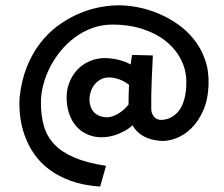

<svg xmlns="http://www.w3.org/2000/svg" viewBox="-20 -689 838 717"><path d="M758.8 -372.1Q756.8 -316.4 738.8 -275.9Q720.7 -235.4 694.1 -209.5Q667.5 -183.6 636.2 -172.1Q605 -160.6 577.1 -163.1Q561.5 -164.6 546.4 -168.5Q531.2 -172.4 518.1 -179.2Q504.9 -186 493.9 -196.5Q482.9 -207 475.1 -221.2Q460 -207.5 443.8 -199.2Q427.7 -190.9 414.6 -186Q398.4 -180.7 383.8 -178.2Q350.6 -173.3 323 -181.2Q295.4 -189 275.1 -207Q254.9 -225.1 242.9 -252.4Q231 -279.8 229 -314Q227.1 -348.1 237.5 -377Q248 -405.8 267.3 -427Q286.6 -448.2 314 -460.2Q341.3 -472.2 373 -472.2Q389.6 -471.7 405.8 -469.2Q419.9 -466.8 436.3 -461.9Q452.6 -457 467.8 -448.2L473.1 -483.9L550.8 -481.9Q547.9 -428.2 546.6 -391.8Q545.4 -355.5 544.9 -333Q544.4 -306.6 544.9 -291Q543.9 -272.9 549.1 -262.7Q554.2 -252.4 561.5 -247.3Q568.8 -242.2 577.4 -241.5Q585.9 -240.7 592.8 -242.2Q597.2 -242.7 605 -244.9Q612.8 -247.1 622.1 -252.4Q631.3 -257.8 640.9 -267.1Q650.4 -276.4 658.2 -291.7Q666 -307.1 670.9 -329.6Q675.8 -352.1 675.8 -382.8Q675.8 -428.7 655 -468.3Q634.3 -507.8 597.2 -536.9Q560.1 -565.9 508.8 -581.8Q457.5 -597.7 397 -597.2Q358.9 -596.7 324.7 -584.2Q290.5 -571.8 261 -550.3Q231.4 -528.8 207.8 -500.2Q184.1 -471.7 167.5 -439.5Q150.9 -407.2 141.8 -373Q132.8 -338.9 132.8 -306.2Q132.8 -256.8 144 -218Q155.3 -179.2 183.1 -149.9Q210.9 -120.6 257.8 -100.6Q304.7 -80.6 376 -69.8L354 7.8Q291.5 3.4 245.1 -13.4Q198.7 -30.3 165.8 -54.7Q132.8 -79.1 111.6 -108.4Q90.3 -137.7 78.1 -168Q48.3 -238.3 53.2 -325.2Q60.1 -388.7 80.1 -438.7Q100.1 -488.8 129.2 -526.6Q158.2 -564.5 193.8 -591.1Q229.5 -617.7 267.3 -634.8Q305.2 -651.9 342.3 -659.9Q379.4 -668 412.1 -668.9Q447.3 -670.4 487.3 -663.3Q527.3 -656.2 566.4 -640.6Q605.5 -625 641.1 -600.6Q676.8 -576.2 703.6 -542.7Q730.5 -509.3 745.6 -466.8Q760.7 -424.3 758.8 -372.1ZM460 -298.8Q460 -315.9 460.4 -334.2Q460.9 -352.5 461.9 -372.1Q449.2 -382.3 436.3 -388.2Q423.3 -394 412.6 -396.5Q399.9 -399.4 388.2 -399.9Q368.7 -399.9 354.5 -391.6Q340.3 -383.3 331.3 -370.8Q322.3 -358.4 318.1 -344.2Q314 -330.1 314 -318.8Q314 -307.1 317.1 -295.2Q320.3 -283.2 327.9 -273.4Q335.4 -263.7 348.9 -257.3Q362.3 -251 382.8 -251Q394.5 -252 407.2 -257.3Q418.5 -261.7 432.1 -271.5Q445.8 -281.2 460 -298.8Z"/></svg>

Font: McLaren
Style: Regular
Weight: 400
Designer: Astigmatic (AOETI)
Foundry: Astigmatic (AOETI)
Version: Version 1.000